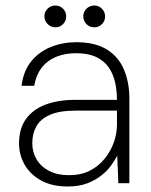

<svg xmlns="http://www.w3.org/2000/svg" viewBox="-20 -664 548 696"><path d="M225 12Q168 12 128.5 -10Q89 -32 69 -67.5Q49 -103 49 -144Q49 -198 74.5 -233Q100 -268 145.5 -285Q191 -302 252 -302H404Q404 -355 388.5 -393Q373 -431 340.5 -451Q308 -471 256 -471Q195 -471 155 -442Q115 -413 104 -353H58Q65 -407 93.5 -442Q122 -477 165 -494Q208 -511 256 -511Q325 -511 367.5 -484.5Q410 -458 429.5 -411.5Q449 -365 449 -306V0H409L405 -100Q397 -84 383 -64.5Q369 -45 347.5 -28Q326 -11 296.5 0.5Q267 12 225 12ZM230 -29Q274 -29 306 -45.5Q338 -62 360 -89.5Q382 -117 393 -149Q404 -181 404 -212V-263H255Q195 -263 160.5 -247.5Q126 -232 111.5 -205.5Q97 -179 97 -145Q97 -113 112.5 -86.5Q128 -60 158 -44.5Q188 -29 230 -29ZM181 -565Q165 -565 153 -576.5Q141 -588 141 -605Q141 -621 152.5 -632.5Q164 -644 181 -644Q197 -644 208.5 -632.5Q220 -621 220 -604Q220 -588 208.5 -576.5Q197 -565 181 -565ZM322 -565Q305 -565 293.5 -576.5Q282 -588 282 -605Q282 -621 293.5 -632.5Q305 -644 322 -644Q338 -644 349.5 -632.5Q361 -621 361 -604Q361 -588 349.5 -576.5Q338 -565 322 -565Z"/></svg>

Font: DM Sans 20pt ExtraLight
Style: Regular
Weight: 250
Version: Version 4.004;gftools[0.9.30]